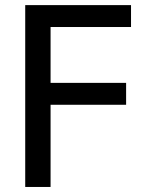

<svg xmlns="http://www.w3.org/2000/svg" viewBox="-20 -742 609 762"><path d="M500 -634.8V-721.7H80.1V0H180.7V-326.2H480.5V-413.1H180.7V-634.8Z"/></svg>

Font: FreeUniversal
Style: Regular
Weight: 400
Version: Version 1.001